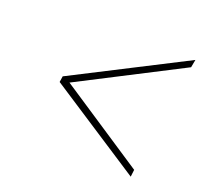

<svg xmlns="http://www.w3.org/2000/svg" viewBox="-82 -652 643 606"><g transform="rotate(20 239.0 -349.0)"><path d="M412.1 -141.1 99.1 -345.2 102.1 -365.2 478 -557.1 473.1 -530.8 128.9 -354 415 -165Z"/></g></svg>

Font: Squarion Thin
Style: Italic
Weight: 100
Designer: Natanael Gama
Version: Version 1.00;September 12, 2019;FontCreator 11.5.0.2425 64-b